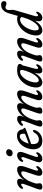

<svg xmlns="http://www.w3.org/2000/svg" viewBox="1308 -2076 777 3434"><g transform="rotate(-90 1697.0 -359.5)"><path d="M47.5 -336Q37 -337.5 35.8 -349.5Q34.5 -361.5 43.5 -375.5Q63.5 -406.5 95.2 -424.5Q127 -442.5 161.5 -442.5Q216 -442.5 216 -395Q216 -380.5 209.5 -362Q203 -343.5 191 -314Q237.5 -384 288.8 -413.2Q340 -442.5 381.5 -442.5Q433 -442.5 442.2 -403.5Q451.5 -364.5 429 -300L372 -131Q350.5 -68.5 377.5 -68.5Q385.5 -68.5 394.2 -73.8Q403 -79 416.5 -94.5Q425 -103.5 432 -101Q440 -99 442.8 -88.8Q445.5 -78.5 436.5 -61.5Q394 8.5 328 8.5Q284.5 8.5 273.8 -22.5Q263 -53.5 279.5 -104L339.5 -288Q353.5 -330.5 348 -349.2Q342.5 -368 319 -368Q294 -368 263 -344.8Q232 -321.5 202.8 -278Q173.5 -234.5 153 -173Q138.5 -133 134.2 -116.2Q130 -99.5 130 -88Q130 -74 133.2 -62.8Q136.5 -51.5 136.5 -37.5Q136.5 -15.5 118.2 -3.5Q100 8.5 67 8.5Q31.5 8.5 24.2 -15.5Q17 -39.5 37.5 -91L115.5 -303.5Q129 -339 127.8 -354.2Q126.5 -369.5 111.5 -369.5Q91.5 -369.5 67.5 -343.5Q57 -333 47.5 -336Z M672.5 -523Q647 -523 632.8 -536.2Q618.5 -549.5 618.5 -571Q618.5 -596 637.5 -617.2Q656.5 -638.5 690.5 -638.5Q716 -638.5 730.2 -625Q744.5 -611.5 745 -590Q745 -565.5 725.8 -544.2Q706.5 -523 672.5 -523ZM615 -127.5Q594 -68.5 622 -68.5Q630.5 -68.5 640.5 -73.8Q650.5 -79 663 -93.5Q671.5 -103 679.5 -100.5Q687.5 -99 689.8 -88Q692 -77 683 -59.5Q664.5 -27 635.5 -9.2Q606.5 8.5 572.5 8.5Q529 8.5 516.8 -23.5Q504.5 -55.5 524 -107L595 -306.5Q616.5 -365.5 587.5 -365.5Q577.5 -365.5 568 -360Q558.5 -354.5 545.5 -339.5Q537 -331 529 -333.5Q521 -335.5 518.8 -346.2Q516.5 -357 525.5 -374Q543.5 -405 572.8 -423.8Q602 -442.5 636.5 -442.5Q680 -442.5 691.8 -410.2Q703.5 -378 685.5 -328.5Z M1087.5 -130Q1080.5 -96.5 1055.2 -64.8Q1030 -33 988.2 -12.2Q946.5 8.5 890 8.5Q811.5 8.5 774.8 -40.5Q738 -89.5 744.5 -171.5Q750 -248 783.8 -310Q817.5 -372 870.2 -408.2Q923 -444.5 986 -444.5Q1040 -444.5 1067.5 -416.8Q1095 -389 1100.5 -345.5Q1103 -330.5 1112 -328Q1125 -326 1127.5 -315Q1128.5 -305.5 1122.2 -298.2Q1116 -291 1099 -285Q1064.5 -271.5 1016.2 -254.2Q968 -237 920.2 -220Q872.5 -203 838.5 -191Q838 -186 837.5 -181Q831 -118 853.8 -85.5Q876.5 -53 920.5 -53Q951 -53 984.8 -72.8Q1018.5 -92.5 1043 -137.5Q1062.5 -162 1077 -159Q1094 -155.5 1087.5 -130ZM974.5 -394.5Q936.5 -394.5 900 -350.2Q863.5 -306 846.5 -235Q884.5 -249 933.5 -267.2Q982.5 -285.5 1020 -301Q1022.5 -315.5 1022.5 -337.5Q1022.5 -364 1010.5 -379.2Q998.5 -394.5 974.5 -394.5Z M1394 -91 1462.5 -288Q1477.5 -330.5 1471.5 -349.2Q1465.5 -368 1444 -368Q1419 -368 1388.8 -344.8Q1358.5 -321.5 1329.5 -278Q1300.5 -234.5 1280 -173Q1266 -133 1261.5 -116.2Q1257 -99.5 1257 -88Q1257 -74 1260.2 -62.8Q1263.5 -51.5 1263.5 -37.5Q1263.5 -15.5 1245.5 -3.5Q1227.5 8.5 1194.5 8.5Q1159 8.5 1151.8 -15.5Q1144.5 -39.5 1164.5 -91L1243 -303.5Q1256.5 -339 1255.2 -354.2Q1254 -369.5 1239 -369.5Q1219.5 -369.5 1192 -341.5Q1183.5 -334 1175 -336.5Q1165 -337.5 1163 -348.8Q1161 -360 1169.5 -372.5Q1189.5 -403.5 1222 -423Q1254.5 -442.5 1288.5 -442.5Q1343.5 -442.5 1343.5 -395Q1343.5 -380.5 1337 -362.2Q1330.5 -344 1318.5 -315Q1365 -384.5 1415 -413.5Q1465 -442.5 1506.5 -442.5Q1568.5 -442.5 1568.5 -385.5Q1568.5 -372.5 1564 -356.8Q1559.5 -341 1550.5 -319Q1596 -386 1645.2 -414.2Q1694.5 -442.5 1735 -442.5Q1785 -442.5 1794.2 -403.2Q1803.5 -364 1781 -300L1724 -131Q1702.5 -68.5 1729.5 -68.5Q1738.5 -68.5 1748.2 -74.2Q1758 -80 1773 -94.5Q1781.5 -102.5 1788 -100.5Q1796 -99 1798.2 -88.8Q1800.5 -78.5 1792 -61.5Q1774 -30.5 1744.8 -11Q1715.5 8.5 1680 8.5Q1636.5 8.5 1625.8 -22.5Q1615 -53.5 1631.5 -104L1691.5 -288Q1705.5 -330.5 1700 -349.2Q1694.5 -368 1672.5 -368Q1648 -368 1617.8 -344.8Q1587.5 -321.5 1558.8 -278Q1530 -234.5 1509.5 -173Q1495 -133 1490.8 -116.2Q1486.5 -99.5 1486.5 -88Q1486.5 -74 1489.8 -62.8Q1493 -51.5 1493 -37.5Q1493 -15.5 1474.8 -3.5Q1456.5 8.5 1423.5 8.5Q1388 8.5 1382 -15Q1376 -38.5 1394 -91Z M2187.5 -131.5Q2178 -96 2181.5 -81.8Q2185 -67.5 2196.5 -67.5Q2206 -67.5 2215 -73.2Q2224 -79 2236.5 -93.5Q2245.5 -103.5 2254 -101Q2271.5 -97.5 2258.5 -64Q2242 -29 2214.5 -10.2Q2187 8.5 2155 8.5Q2127 8.5 2112.8 -7Q2098.5 -22.5 2098.5 -50Q2098.5 -63.5 2101.2 -82Q2104 -100.5 2111.5 -131Q2070 -60 2026.2 -25.8Q1982.5 8.5 1937.5 8.5Q1890 8.5 1866 -29.5Q1842 -67.5 1851.5 -140.5Q1858.5 -194.5 1882.5 -247.8Q1906.5 -301 1946 -345.2Q1985.5 -389.5 2039.5 -416Q2093.5 -442.5 2160.5 -442.5Q2274 -442.5 2270.5 -390Q2269 -372 2257.5 -362Q2246 -352 2240 -331ZM1942 -149Q1933.5 -104.5 1944.8 -79.8Q1956 -55 1977.5 -55Q2001 -55 2026 -77Q2051 -99 2074.5 -134.2Q2098 -169.5 2117 -211Q2136 -252.5 2148.2 -292.5Q2160.5 -332.5 2162.5 -362.5Q2163 -376 2155.8 -382.8Q2148.5 -389.5 2127 -389.5Q2099 -389.5 2069.5 -369.5Q2040 -349.5 2013.8 -315.5Q1987.5 -281.5 1968.5 -238.5Q1949.5 -195.5 1942 -149Z M2338.5 -336Q2328 -337.5 2326.8 -349.5Q2325.5 -361.5 2334.5 -375.5Q2354.5 -406.5 2386.2 -424.5Q2418 -442.5 2452.5 -442.5Q2507 -442.5 2507 -395Q2507 -380.5 2500.5 -362Q2494 -343.5 2482 -314Q2528.5 -384 2579.8 -413.2Q2631 -442.5 2672.5 -442.5Q2724 -442.5 2733.2 -403.5Q2742.5 -364.5 2720 -300L2663 -131Q2641.5 -68.5 2668.5 -68.5Q2676.5 -68.5 2685.2 -73.8Q2694 -79 2707.5 -94.5Q2716 -103.5 2723 -101Q2731 -99 2733.8 -88.8Q2736.5 -78.5 2727.5 -61.5Q2685 8.5 2619 8.5Q2575.5 8.5 2564.8 -22.5Q2554 -53.5 2570.5 -104L2630.5 -288Q2644.5 -330.5 2639 -349.2Q2633.5 -368 2610 -368Q2585 -368 2554 -344.8Q2523 -321.5 2493.8 -278Q2464.5 -234.5 2444 -173Q2429.5 -133 2425.2 -116.2Q2421 -99.5 2421 -88Q2421 -74 2424.2 -62.8Q2427.5 -51.5 2427.5 -37.5Q2427.5 -15.5 2409.2 -3.5Q2391 8.5 2358 8.5Q2322.5 8.5 2315.2 -15.5Q2308 -39.5 2328.5 -91L2406.5 -303.5Q2420 -339 2418.8 -354.2Q2417.5 -369.5 2402.5 -369.5Q2382.5 -369.5 2358.5 -343.5Q2348 -333 2338.5 -336Z M3199.5 -66Q3182.5 -29.5 3154.5 -10.5Q3126.5 8.5 3094 8.5Q3033.5 8.5 3033.5 -54.5Q3033.5 -67 3035.8 -83Q3038 -99 3044.5 -124Q3002 -55 2958 -23.2Q2914 8.5 2868.5 8.5Q2820.5 8.5 2796.5 -29.5Q2772.5 -67.5 2782 -140.5Q2789 -196.5 2814 -250.2Q2839 -304 2878.5 -347.5Q2918 -391 2968.8 -416.8Q3019.5 -442.5 3078.5 -442.5Q3108 -442.5 3130 -433L3174 -586.5Q3195.5 -660.5 3235.2 -694.5Q3275 -728.5 3327 -728.5Q3361 -728.5 3377.5 -713.8Q3394 -699 3394 -679.5Q3394 -658.5 3382.8 -646Q3371.5 -633.5 3350.5 -633.5Q3331 -633.5 3315.5 -641.8Q3300 -650 3280.5 -650Q3251.5 -650 3238 -616Q3232.5 -598 3234.5 -578.2Q3236.5 -558.5 3237.5 -534.5Q3238.5 -510.5 3230.5 -481L3130.5 -137.5Q3121 -105.5 3122.5 -87Q3124 -68.5 3139.5 -68.5Q3148 -68.5 3157.2 -74Q3166.5 -79.5 3178.5 -95Q3186 -104 3194 -101Q3212 -98.5 3199.5 -66ZM2872 -149Q2864.5 -106 2875 -80.5Q2885.5 -55 2908.5 -55Q2932 -55 2958.8 -76.2Q2985.5 -97.5 3011.2 -134.2Q3037 -171 3059.2 -218.2Q3081.5 -265.5 3096.5 -317L3110 -363.5Q3094 -389.5 3061 -389.5Q3032 -389.5 3001.8 -369.5Q2971.5 -349.5 2944.8 -315.5Q2918 -281.5 2898.8 -238.5Q2879.5 -195.5 2872 -149Z"/></g></svg>

Font: Fraunces 144pt S100
Style: Italic
Weight: 400
Italic angle: -16°
Version: Version 1.000; ttfautohint (v1.8.3)